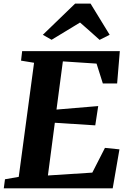

<svg xmlns="http://www.w3.org/2000/svg" viewBox="-28 -1020 703 1040"><path d="M-7.5 0 -1 -49 73.5 -62 156.5 -680 86 -691.5 92 -743H621L606.5 -568H529L495 -675.5L312.5 -687.5L278 -426.5L504 -445.5L488 -341L269 -355L231.5 -69.5L472 -85L540.5 -219L619 -211L582.5 0ZM204 -831.5 379 -1000.5H462.5L566 -831.5L511.5 -804Q485.5 -827.5 458.8 -851.2Q432 -875 405.5 -898Q367 -875 328.5 -851.2Q290 -827.5 251.5 -804.5Z"/></svg>

Font: Merriweather ExtraBold
Style: Italic
Weight: 800
Italic angle: -7.8°
Version: Version 2.101